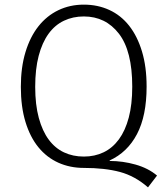

<svg xmlns="http://www.w3.org/2000/svg" viewBox="-20 -716 723 829"><path d="M342 9Q282 9 232 -13.5Q182 -36 146 -80Q110 -124 90 -189.5Q70 -255 70 -341Q70 -425 90 -491Q110 -557 146 -602.5Q182 -648 232 -672Q282 -696 342 -696Q402 -696 452 -673Q502 -650 537.5 -605Q573 -560 593 -494Q613 -428 613 -342Q613 -216 571.5 -137Q530 -58 453 -23L454 -21Q510 -21 565 -5.5Q620 10 658 42L619 93Q563 44 498 26.5Q433 9 342 9ZM342 -40Q389 -40 427.5 -58.5Q466 -77 493.5 -114.5Q521 -152 536 -208.5Q551 -265 551 -342Q551 -496 493.5 -570.5Q436 -645 342 -645Q295 -645 256 -626.5Q217 -608 189.5 -570Q162 -532 147 -475Q132 -418 132 -341Q132 -264 147.5 -207Q163 -150 190.5 -113Q218 -76 256.5 -58Q295 -40 342 -40Z"/></svg>

Font: Jldddboxgfspflltxgxzjzlszac
Style: Regular
Weight: 300
Designer: Carrois Corporate & Edenspiekermann
Foundry: Carrois Corporate GbR & Edenspiekermann AG
Version: Version 2.001